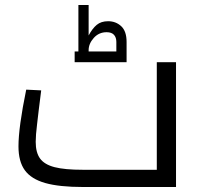

<svg xmlns="http://www.w3.org/2000/svg" viewBox="-20 -749 805 769"><path d="M54 0ZM685 -500V0H313Q217 0 161 -16Q105 -32 79.5 -67Q54 -102 54 -163Q54 -239 85 -390L145 -387L135 -307Q134 -296 128.5 -251.5Q123 -207 123 -181Q123 -138 140.5 -114Q158 -90 198.5 -79.5Q239 -69 312 -69H608V-500ZM487 -581V-500H279V-543H294V-729H335V-607Q350 -635 367.5 -649.5Q385 -664 413 -664Q444 -664 465.5 -644Q487 -624 487 -581ZM335 -548V-543H446V-581Q446 -599 436.5 -609.5Q427 -620 407 -620Q376 -620 355.5 -597Q335 -574 335 -548Z"/></svg>

Font: Cairo
Style: Regular
Weight: 400
Designer: Mohamed Gaber, the designers of Titillium
Foundry: Kief Type Foundry
Version: Version 2.009; ttfautohint (v1.5.33-1714) -l 8 -r 50 -G 200 